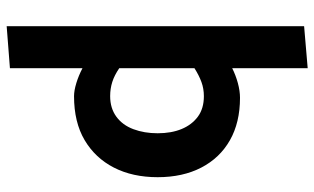

<svg xmlns="http://www.w3.org/2000/svg" viewBox="-208 -538 965 590"><g transform="rotate(90 275.0 -243.5)"><path d="M281 -498Q357 -498 411.5 -467Q466 -436 495.5 -379Q525 -322 525 -245Q525 -168 495.5 -110.5Q466 -53 411 -20.5Q356 12 276 12Q259 12 236 5Q213 -2 190 -14V209L61 219V-695L190 -706V-474Q212 -485 236 -491.5Q260 -498 281 -498ZM276 -99Q313 -99 339 -118Q365 -137 377.5 -170.5Q390 -204 390 -245Q390 -287 377 -318.5Q364 -350 339 -368.5Q314 -387 276 -387Q253 -387 232.5 -379.5Q212 -372 190 -358V-127Q212 -112 232.5 -105.5Q253 -99 276 -99Z"/></g></svg>

Font: Catamaran
Style: Bold
Weight: 700
Designer: Pria Ravichandran
Version: Version 2.000